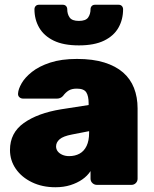

<svg xmlns="http://www.w3.org/2000/svg" viewBox="-20 -778 646 808"><path d="M213 10Q158 10 114.5 -11Q71 -32 46.5 -67.5Q22 -103 22 -147Q22 -219 80.5 -260.5Q139 -302 237 -318L353 -336V-343Q353 -374 343 -389.5Q333 -405 303 -405Q282 -405 269 -397Q256 -389 245 -374Q235 -363 219 -363H78Q68 -363 61.5 -369Q55 -375 56 -385Q57 -403 71 -427.5Q85 -452 114.5 -475.5Q144 -499 191 -514.5Q238 -530 304 -530Q371 -530 419 -515Q467 -500 498 -473Q529 -446 544 -407.5Q559 -369 559 -322V-26Q559 -15 551.5 -7.5Q544 0 533 0H388Q377 0 369 -7.5Q361 -15 361 -26V-58Q348 -38 326.5 -23Q305 -8 276.5 1Q248 10 213 10ZM271 -121Q296 -121 315 -131.5Q334 -142 344.5 -164Q355 -186 355 -219V-226L283 -212Q246 -205 231 -192Q216 -179 216 -162Q216 -150 223 -141Q230 -132 242.5 -126.5Q255 -121 271 -121ZM312 -587Q247 -587 206 -607Q165 -627 145 -661.5Q125 -696 125 -739Q125 -747 130 -752.5Q135 -758 144 -758H244Q253 -758 258 -752.5Q263 -747 263 -739Q263 -719 273 -704.5Q283 -690 312 -690Q341 -690 351 -704.5Q361 -719 361 -739Q361 -747 366 -752.5Q371 -758 380 -758H479Q488 -758 493 -752.5Q498 -747 498 -739Q498 -696 478.5 -661.5Q459 -627 418 -607Q377 -587 312 -587Z"/></svg>

Font: Rubik Light ExtraBold
Style: Regular
Weight: 800
Version: Version 2.104